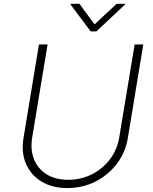

<svg xmlns="http://www.w3.org/2000/svg" viewBox="-20 -956 787 988"><path d="M672.9 -727.3H717.3L637.8 -245.7Q625.7 -171.9 581.5 -113.6Q537.3 -55.4 471.2 -21.8Q405.2 11.7 326.3 11.7Q248.6 11.7 193.5 -21.8Q138.5 -55.4 113.6 -113.6Q88.8 -171.9 100.9 -245.7L180.4 -727.3H224.8L145.6 -248.2Q135.3 -185.7 155 -136.5Q174.7 -87.4 220 -59.1Q265.3 -30.9 331.3 -30.9Q397.4 -30.9 452.9 -59.1Q508.5 -87.4 545.8 -136.5Q583.1 -185.7 593.4 -248.2ZM388.8 -936.4 466.6 -830.6 580.3 -936.4H624.6L623.6 -932.9L475.9 -794.4H446.4L343 -932.9L344.5 -936.4Z"/></svg>

Font: Inter Extra Light  BETA
Style: Italic
Weight: 200
Italic angle: 9.39999°
Designer: Rasmus Andersson
Foundry: rsms
Version: Version 3.011;git-f93a4a705